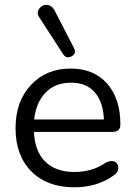

<svg xmlns="http://www.w3.org/2000/svg" viewBox="-20 -786 572 815"><path d="M248 -556 147 -712Q134 -731 146 -748.5Q158 -766 177.5 -765.5Q197 -765 210 -745L294 -582Q306 -559 284 -547Q262 -535 248 -556ZM295 9Q180 9 113 -58.5Q46 -126 46 -242Q46 -355 111 -425Q176 -495 280 -495Q378 -495 434.5 -431.5Q491 -368 491 -257Q491 -226 456 -226H124Q128 -143 172.5 -99.5Q217 -56 295 -56Q372 -56 428 -95Q451 -107 466.5 -100Q482 -93 482 -73.5Q482 -54 462 -41Q393 9 295 9ZM282 -435Q214 -435 173.5 -393Q133 -351 125 -279H421Q418 -353 382.5 -394Q347 -435 282 -435Z"/></svg>

Font: Nunito
Style: Regular
Weight: 400
Designer: Vernon Adams
Foundry: Vernon Adams
Version: Version 3.602